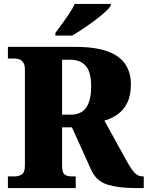

<svg xmlns="http://www.w3.org/2000/svg" viewBox="-20 -951 747 971"><path d="M20 0V-59H56Q73 -59 89.5 -68.5Q106 -78 106 -115V-598Q106 -623 97.5 -635Q89 -647 77 -651Q65 -655 56 -655H20V-714H359Q464 -714 526 -690.5Q588 -667 615 -624.5Q642 -582 642 -525Q642 -468 623.5 -431Q605 -394 574.5 -372.5Q544 -351 508 -341L616 -145Q641 -99 659 -79Q677 -59 701 -59H707V0H663Q581 0 524.5 -17Q468 -34 442 -90L344 -307H294V-115Q294 -78 307 -68.5Q320 -59 340 -59H363V0ZM336 -371Q391 -371 416 -407Q441 -443 441 -514Q441 -586 414 -617.5Q387 -649 334 -649H294V-371ZM260 -784Q274 -804 293 -829.5Q312 -855 330 -882Q348 -909 358 -931H540V-921Q531 -908 509 -888Q487 -868 458 -846.5Q429 -825 399 -805Q369 -785 345 -771H260Z"/></svg>

Font: Noto Serif Hebrew SemiCondensed Black
Style: Regular
Weight: 900
Width: 4
Designer: Monotype Design Team
Foundry: Monotype Imaging Inc.
Version: Version 2.004; ttfautohint (v1.8.4.7-5d5b)